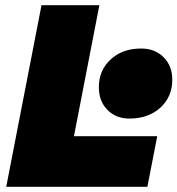

<svg xmlns="http://www.w3.org/2000/svg" viewBox="-20 -720 684 740"><path d="M4 0 140 -700H363L265 -195H586L548 0ZM479 -263Q427 -263 394 -296.5Q361 -330 361 -384Q361 -449 406.5 -491Q452 -533 524 -533Q577 -533 610.5 -499.5Q644 -466 644 -413Q644 -347 598 -305Q552 -263 479 -263Z"/></svg>

Font: REM Black
Style: Italic
Weight: 900
Italic angle: -11°
Designer: Octavio Pardo
Foundry: Ashler Design
Version: Version 1.005;gftools[0.9.28]